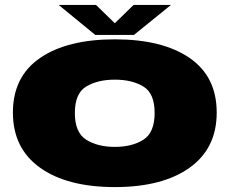

<svg xmlns="http://www.w3.org/2000/svg" viewBox="-20 -757 944 781"><path d="M447 4Q641 4 751.2 -74.8Q861.5 -153.5 861.5 -299Q861.5 -445.5 751.2 -521.2Q641 -597 447 -597Q253.5 -597 143 -521.2Q32.5 -445.5 32.5 -299Q32.5 -153.5 143 -74.8Q253.5 4 447 4ZM447 -159.5Q377.5 -159.5 331 -188.5Q284.5 -217.5 284.5 -297.5Q284.5 -377.5 331 -405.2Q377.5 -433 447 -433Q517 -433 563 -405.2Q609 -377.5 609 -297.5Q609 -217.5 563 -188.5Q517 -159.5 447 -159.5ZM367.5 -615H525L675.5 -737H523.5L447 -662.5L370.5 -737H218.5Z"/></svg>

Font: Anybody Expanded Black
Style: Regular
Weight: 900
Width: 7
Designer: Tyler Finck
Foundry: Etcetera Type Company
Version: Version 1.113;gftools[0.9.25]